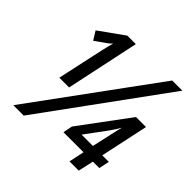

<svg xmlns="http://www.w3.org/2000/svg" viewBox="-178 -885 1056 1056"><g transform="rotate(45 349.5 -357.0)"><path d="M64 0 586 -714H665L145 0ZM196 -562Q200 -580 204.5 -597Q209 -614 213 -628Q205 -620 196.5 -613Q188 -606 182 -602L124 -561L93 -611L237 -714H303L212 -286H136ZM501 0 520 -90H364L375 -145L587 -431H665L605 -151H656L643 -90H593L573 0ZM444 -151H532L557 -263Q562 -284 565.5 -301Q569 -318 574 -335Q566 -321 555.5 -304.5Q545 -288 534 -273Z"/></g></svg>

Font: Noto Sans Condensed Medium
Style: Italic
Weight: 500
Width: 3
Italic angle: -12°
Designer: Monotype Design Team
Foundry: Monotype Imaging Inc.
Version: Version 2.013; ttfautohint (v1.8.4.7-5d5b)